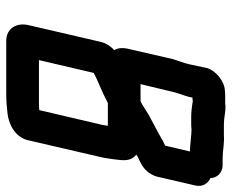

<svg xmlns="http://www.w3.org/2000/svg" viewBox="-82 -606 724 599"><g transform="rotate(90 279.5 -306.0)"><path d="M282 -535 284 -545C288 -545 292 -545 295 -546C296 -546 298 -546 300 -545C314 -543 329 -541 344 -541H363C370 -541 377 -541 384 -542C402 -542 433 -537 451 -537H452L434 -460L418 -452C389 -435 366 -424 337 -408L318 -396C311 -391 303 -387 296 -383H242L266 -483C269 -498 278 -519 282 -535ZM301 -281H372C371 -274 370 -268 369 -263L323 -67C315 -66 306 -66 296 -66H167L207 -237C221 -244 225 -246 239 -252C260 -261 280 -270 301 -281ZM164 -484 131 -341C128 -326 129 -312 136 -301C122 -288 114 -274 110 -258L58 -34C49 5 69 36 107 36H274C295 36 317 34 334 32C369 28 408 7 417 -32L471 -265C473 -274 474 -284 476 -296C481 -333 483 -352 462 -370C470 -376 478 -378 487 -383C509 -394 523 -411 530 -432L558 -553C564 -577 551 -594 535 -601C535 -621 519 -639 495 -639H475C451 -639 425 -645 401 -643H367C347 -643 332 -648 312 -648C308 -647 302 -647 297 -647H281C274 -647 268 -647 261 -646C234 -645 200 -618 192 -591L180 -535C177 -520 167 -495 164 -484Z"/></g></svg>

Font: Electronic
Style: UltBlkIt
Weight: 500
Version: Version 1.011